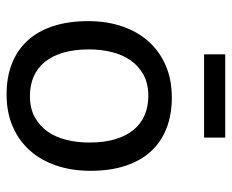

<svg xmlns="http://www.w3.org/2000/svg" viewBox="-81 -622 712 590"><g transform="rotate(90 275.0 -327.0)"><path d="M504.9 -249Q504.9 -191.9 488.8 -144.3Q472.7 -96.7 442.4 -62.7Q412.1 -28.8 368.7 -10Q325.2 8.8 270 8.8Q217.3 8.8 175.5 -7.6Q133.8 -23.9 104.7 -55.7Q75.7 -87.4 60.3 -134.3Q44.9 -181.2 44.9 -242.2Q44.9 -299.3 61 -346.4Q77.1 -393.6 107.4 -427.5Q137.7 -461.4 181.2 -480.2Q224.6 -499 279.8 -499Q332.5 -499 374.3 -482.7Q416 -466.3 445.1 -434.8Q474.1 -403.3 489.5 -356.4Q504.9 -309.6 504.9 -249ZM418 -245.1Q418 -290.5 408 -324.5Q397.9 -358.4 379.4 -381.1Q360.8 -403.8 334.2 -415.3Q307.6 -426.8 274.9 -426.8Q236.8 -426.8 209.7 -411.9Q182.6 -397 165.3 -372.1Q147.9 -347.2 139.9 -314.2Q131.8 -281.2 131.8 -245.1Q131.8 -199.7 141.8 -165.5Q151.9 -131.3 170.4 -108.6Q189 -85.9 215.3 -74.5Q241.7 -63 274.9 -63Q313 -63 340.1 -77.9Q367.2 -92.8 384.5 -117.7Q401.9 -142.6 409.9 -175.5Q418 -208.5 418 -245.1ZM402.8 -598.1H147V-663.1H402.8ZM0 -490.2Z"/></g></svg>

Font: Code New Roman
Style: Regular
Weight: 400
Monospace: yes
Designer: Sam Radian
Foundry: Code New Roman
Version: Version 2.00 November 29, 2014